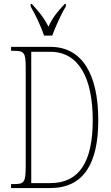

<svg xmlns="http://www.w3.org/2000/svg" viewBox="-20 -951 562 971"><path d="M203 -771H244C261 -816 289 -880 313 -918V-931H307C270 -891 247 -864 225 -816C201 -864 177 -891 141 -931H135V-918C158 -880 188 -816 203 -771ZM36 0H234C403 0 477 -124 477 -343C477 -576 395 -714 235 -714H36V-694H49C102 -694 110 -686 110 -609V-110C110 -27 102 -20 48 -20H36ZM234 -25H138V-689H235C378 -689 449 -557 449 -343C449 -128 378 -25 234 -25Z"/></svg>

Font: Noto Serif Devanagari ExtraCondensed Thin
Style: Regular
Weight: 100
Width: 2
Designer: Universal Thirst, Indian Type Foundry and the Monotype Design Team
Foundry: Monotype Imaging Inc.
Version: Version 2.004